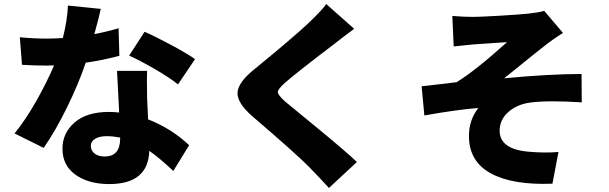

<svg xmlns="http://www.w3.org/2000/svg" viewBox="-20 -853 3040 959"><path d="M954.1 -557.6 869.1 -431.6Q826.2 -465.8 752 -508.8Q677.7 -551.8 625 -575.2L702.1 -694.3Q757.8 -669.9 836.9 -627.4Q916 -585 954.1 -557.6ZM572.3 -711.9 576.2 -574.2Q492.2 -551.8 408.2 -540Q373 -435.5 315.4 -317.9Q257.8 -200.2 198.2 -114.3L52.7 -186.5Q108.4 -254.9 161.6 -349.1Q214.8 -443.4 250 -526.4Q239.3 -525.4 217.8 -525.4Q151.4 -525.4 89.8 -529.3L79.1 -667Q143.6 -660.2 216.8 -660.2Q253.9 -660.2 293.9 -663.1Q316.4 -752 319.3 -825.2L483.4 -808.6Q474.6 -766.6 451.2 -682.6Q512.7 -694.3 572.3 -711.9ZM580.1 -161.1V-166Q543 -172.9 512.7 -172.9Q476.6 -172.9 455.1 -159.7Q433.6 -146.5 433.6 -125Q433.6 -100.6 452.6 -85.9Q471.7 -71.3 502.9 -71.3Q580.1 -71.3 580.1 -161.1ZM564.5 -499H714.8Q712.9 -467.8 714.8 -360.4Q714.8 -352.5 719.7 -256.8Q835 -211.9 924.8 -127.9L845.7 1Q776.4 -64.5 725.6 -99.6Q720.7 66.4 525.4 66.4Q422.9 66.4 357.4 20Q292 -26.4 292 -110.4Q292 -188.5 352.5 -241.2Q413.1 -293.9 523.4 -293.9Q550.8 -293.9 575.2 -291Q573.2 -332 569.3 -407.7Q565.4 -483.4 564.5 -499Z M1609.4 -833 1749 -709Q1697.3 -670.9 1651.4 -634.8Q1460 -489.3 1403.3 -439.5Q1367.2 -407.2 1367.7 -392.6Q1368.2 -377.9 1404.3 -345.7Q1410.2 -340.8 1557.1 -220.2Q1704.1 -99.6 1762.7 -43.9L1623 85.9Q1590.8 49.8 1526.4 -16.6Q1467.8 -77.1 1239.3 -273.4Q1164.1 -338.9 1166.5 -390.1Q1168.9 -441.4 1249 -505.9Q1447.3 -668 1522.5 -739.3Q1593.8 -807.6 1609.4 -833Z M2246.1 -621.1 2239.3 -773.4Q2297.9 -768.6 2341.8 -768.6Q2374 -768.6 2474.6 -774.4Q2575.2 -780.3 2621.1 -785.2Q2673.8 -791 2698.2 -798.8L2792 -688.5Q2743.2 -658.2 2700.2 -624Q2661.1 -593.8 2590.8 -536.6Q2520.5 -479.5 2498 -461.9Q2723.6 -483.4 2884.8 -483.4L2885.7 -341.8Q2717.8 -352.5 2628.9 -340.8Q2562.5 -332 2519 -293.5Q2475.6 -254.9 2475.6 -200.2Q2475.6 -109.4 2615.2 -95.7Q2697.3 -87.9 2769.5 -93.8L2739.3 64.5Q2540 72.3 2431.2 12.7Q2322.3 -46.9 2322.3 -173.8Q2322.3 -253.9 2369.1 -313.5Q2270.5 -306.6 2099.6 -276.4L2085.9 -421.9Q2117.2 -424.8 2182.6 -433.1Q2248 -441.4 2260.7 -442.4Q2354.5 -500 2512.7 -642.6Q2502.9 -641.6 2433.6 -637.2Q2364.3 -632.8 2341.8 -630.9Q2321.3 -628.9 2246.1 -621.1Z"/></svg>

Font: Gen Shin Gothic Monospace Heavy
Style: Bold
Weight: 800
Designer: [Source Han Sans]
Ryoko NISHIZUKA  (kana & ideographs); Paul D. Hunt (Latin, Greek & Cyrillic); Wenlong ZHANG  (bopomofo
Version: Version 1.002.20150607